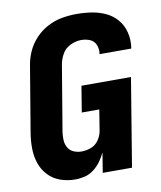

<svg xmlns="http://www.w3.org/2000/svg" viewBox="-84 -810 744 886"><g transform="rotate(-10 288.0 -367.5)"><path d="M197 8Q220 8 242.5 2.5Q265 -3 284.5 -18Q304 -33 318 -52.5Q332 -72 342 -93L327 0H464L532 -413H300L280 -291H362L346 -192Q342 -170 328 -150Q314 -130 292 -122Q270 -114 248 -114Q229 -114 211.5 -121.5Q194 -129 185 -145Q176 -161 175 -180Q174 -199 177 -219L228 -524Q232 -549 245.5 -573Q259 -597 284.5 -609Q310 -621 335 -621Q357 -621 376 -613Q395 -605 403 -585.5Q411 -566 408 -545L407 -542H556L557 -548Q562 -584 553.5 -618Q545 -652 523.5 -677.5Q502 -703 471.5 -717.5Q441 -732 406 -737.5Q371 -743 335 -743Q301 -743 266.5 -737Q232 -731 199.5 -714Q167 -697 141.5 -670Q116 -643 101.5 -610.5Q87 -578 82 -544L31 -239Q25 -202 25.5 -166Q26 -130 37 -97.5Q48 -65 71.5 -40Q95 -15 128 -3.5Q161 8 197 8Z"/></g></svg>

Font: Iosevka Sparkle Heavy
Style: Italic
Weight: 900
Italic angle: -9°
Designer: Belleve Invis
Foundry: Belleve Invis
Version: Version 4.5.0; ttfautohint (v1.8.3)